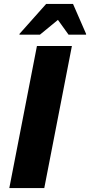

<svg xmlns="http://www.w3.org/2000/svg" viewBox="-20 -953 456 973"><path d="M167.2 -720H344.4L204.4 0H27.2ZM78.7 -777.2V-781.2L214 -933.2H350L416.3 -781.2V-777.2H327.5L273.6 -852.2L182.3 -777.2Z"/></svg>

Font: Kufam
Style: Italic
Weight: 400
Italic angle: -11°
Designer: Artur Schmal
Foundry: Original Type
Version: Version 1.301; ttfautohint (v1.8.3)